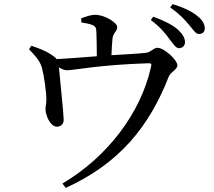

<svg xmlns="http://www.w3.org/2000/svg" viewBox="-20 -840 1040 932"><path d="M375 -731C395 -728 416 -724 430 -718C446 -710 447 -703 448 -682C449 -656 450 -602 450 -567C387 -562 311 -556 255 -553C249 -561 240 -568 224 -578C198 -595 164 -607 132 -618L121 -601C148 -572 174 -547 184 -509C193 -477 206 -389 205 -355C205 -337 200 -320 201 -308C202 -276 226 -224 257 -225C277 -226 290 -238 289 -262C289 -286 270 -467 266 -513C281 -504 292 -499 306 -499C340 -499 455 -525 700 -533C714 -533 717 -531 713 -515C663 -290 501 -78 283 51L299 72C559 -46 705 -226 799 -468C807 -490 841 -502 841 -523C841 -548 778 -608 744 -608C726 -608 710 -586 691 -584C652 -579 582 -576 521 -572C522 -599 524 -632 526 -652C529 -682 549 -687 549 -709C549 -730 489 -768 443 -768C418 -768 397 -759 374 -751ZM712 -743C757 -709 783 -678 802 -651C822 -626 833 -606 849 -606C865 -606 878 -618 878 -635C878 -654 868 -673 845 -695C818 -719 777 -740 724 -759ZM806 -804C854 -770 876 -745 897 -720C919 -695 929 -675 946 -675C963 -675 974 -685 974 -702C974 -724 963 -743 936 -764C910 -785 871 -804 818 -820Z"/></svg>

Font: Source Han Serif JP Medium
Style: Regular
Weight: 500
Designer: Ryoko NISHIZUKA 西塚涼子 (kana & ideographs); Frank Grießhammer (Latin, Greek & Cyrillic); Wenlong ZHANG 张文龙 (bopomofo); San
Foundry: Adobe Systems Incorporated
Version: Version 1.001;PS 1.001;hotconv 16.6.54;makeotf.lib2.5.65590